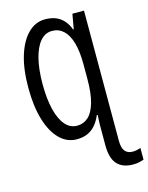

<svg xmlns="http://www.w3.org/2000/svg" viewBox="-139 -809 876 1135"><g transform="rotate(-15 299.0 -242.0)"><path d="M249 -724Q287 -724 315 -712.5Q343 -701 363 -678.5Q383 -656 395 -623H399L415 -714H486V83Q486 126 502 146Q518 166 549 166Q563 166 576.5 163Q590 160 598 157V228Q588 232 571 236Q554 240 533 240Q468 240 435 203.5Q402 167 402 89V-4Q402 -20 402 -35.5Q402 -51 403 -66.5Q404 -82 405 -97H399Q386 -65 365.5 -40.5Q345 -16 316.5 -3Q288 10 249 10Q190 10 145 -34.5Q100 -79 75 -161.5Q50 -244 50 -358Q50 -473 75.5 -554.5Q101 -636 146 -680Q191 -724 249 -724ZM272 -647Q229 -647 199 -611.5Q169 -576 153 -511Q137 -446 137 -357Q137 -267 153 -202Q169 -137 199 -102Q229 -67 272 -67Q311 -67 340 -93Q369 -119 385 -175Q401 -231 401 -320V-407Q401 -488 385.5 -541Q370 -594 341 -620.5Q312 -647 272 -647Z"/></g></svg>

Font: Noto Sans ExtraCondensed
Style: Regular
Weight: 400
Width: 2
Designer: Monotype Design Team
Foundry: Monotype Imaging Inc.
Version: Version 2.013